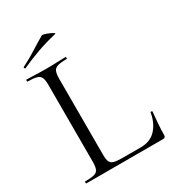

<svg xmlns="http://www.w3.org/2000/svg" viewBox="-188 -893 909 1001"><g transform="rotate(-30 266.5 -392.5)"><path d="M185 -543V-85Q185 -57.7 191 -44.1Q197 -30.4 214.3 -25.6Q231.6 -20.8 265.2 -20.8H374.4Q432.4 -20.8 466.2 -57.2Q500 -93.6 510.2 -153.2Q510.4 -156.2 515.8 -155.6Q521.2 -155 521.2 -152Q518.2 -124.6 515.2 -86.1Q512.2 -47.7 512.2 -15Q512.2 0 497.1 0H34.8Q32.8 0 32.8 -6Q32.8 -12 34.8 -12Q71.3 -12 89.6 -17Q107.9 -22 114.1 -37Q120.4 -52 120.4 -81V-544Q120.4 -573 114.1 -587.5Q107.9 -602 89.6 -607.5Q71.3 -613 34.8 -613Q32.8 -613 32.8 -619Q32.8 -625 34.8 -625Q58.8 -625 89.1 -623.5Q119.3 -622 152.1 -622Q187 -622 217 -623.5Q247 -625 270.4 -625Q272.6 -625 272.6 -619Q272.6 -613 270.4 -613Q233.9 -613 215.7 -607.5Q197.5 -602 191.2 -587Q185 -572 185 -543ZM61.2 -679Q57.2 -677 55.2 -682.5Q53.2 -688 56.2 -689Q103.4 -712.6 141.8 -737.2Q180.2 -761.8 219 -784.2Q222.2 -786.6 234.9 -782.9Q247.6 -779.2 261.1 -773.2Q274.6 -767.2 281.9 -762.2Q289.2 -757.2 283.2 -756Q216.2 -740 164.2 -721Q112.2 -702 61.2 -679Z"/></g></svg>

Font: Cormorant Garamond Light
Style: Regular
Weight: 300
Designer: Christian Thalmann (Catharsis Fonts)
Foundry: Catharsis Fonts
Version: Version 4.001